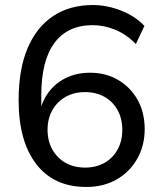

<svg xmlns="http://www.w3.org/2000/svg" viewBox="-20 -734 640 763"><path d="M323 9Q194 9 124 -82Q54 -173 54 -336Q54 -458 89.5 -542Q125 -626 191 -670Q257 -714 349 -714Q405 -714 461 -692Q517 -670 554 -631L520 -559Q483 -597 438.5 -615.5Q394 -634 348 -634Q249 -634 196.5 -563.5Q144 -493 144 -354V-265H134Q141 -321 168.5 -361Q196 -401 239.5 -423Q283 -445 338 -445Q401 -445 450 -416Q499 -387 527 -337Q555 -287 555 -221Q555 -155 525 -102.5Q495 -50 443 -20.5Q391 9 323 9ZM318 -68Q362 -68 395.5 -87Q429 -106 447.5 -140Q466 -174 466 -218Q466 -262 447.5 -296Q429 -330 395.5 -349Q362 -368 318 -368Q274 -368 240.5 -349Q207 -330 188 -296Q169 -262 169 -218Q169 -174 188 -140Q207 -106 240.5 -87Q274 -68 318 -68Z"/></svg>

Font: Mulish ExtraLight Medium
Style: Regular
Weight: 500
Version: Version 3.603